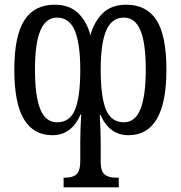

<svg xmlns="http://www.w3.org/2000/svg" viewBox="-20 -566 771 818"><path d="M251 191H258Q290 191 306 176.5Q322 162 322 119V39Q322 -18 326 -78H323Q285 10 203 10Q123 10 82 -58Q41 -126 41 -268Q41 -414 84 -480Q127 -546 213 -546Q276 -546 313.5 -509.5Q351 -473 365 -415Q381 -474 418 -510Q455 -546 518 -546Q604 -546 646.5 -480.5Q689 -415 689 -269Q689 10 527 10Q446 10 408 -77H405Q409 -5 409 38V124Q409 164 426 177.5Q443 191 474 191H486V232H251ZM322 -268Q322 -381 298.5 -436Q275 -491 223 -491Q176 -491 152.5 -437Q129 -383 129 -269Q129 -157 151.5 -101Q174 -45 223 -45Q278 -45 300 -99.5Q322 -154 322 -268ZM601 -270Q601 -384 578 -437.5Q555 -491 508 -491Q456 -491 432.5 -436Q409 -381 409 -269Q409 -155 431 -100Q453 -45 508 -45Q556 -45 578.5 -101.5Q601 -158 601 -270Z"/></svg>

Font: Noto Serif Cond
Style: Regular
Weight: 400
Width: 3
Designer: Monotype Design Team
Foundry: Monotype Imaging Inc.
Version: Version 1.001